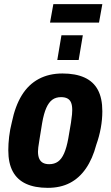

<svg xmlns="http://www.w3.org/2000/svg" viewBox="-20 -893 533 925"><path d="M210 12Q148 12 105.5 -7.5Q63 -27 41.5 -67Q20 -107 20 -169Q20 -200 24 -234.5Q28 -269 37 -304Q53 -382 85 -434Q117 -486 166.5 -512.5Q216 -539 281 -539Q344 -539 387 -519.5Q430 -500 451.5 -460Q473 -420 473 -357Q473 -317 465.5 -276Q458 -235 444 -196Q426 -128 394 -81.5Q362 -35 316.5 -11.5Q271 12 210 12ZM217 -102Q242 -102 259.5 -114.5Q277 -127 289 -154.5Q301 -182 309 -226Q318 -276 322 -302.5Q326 -329 327 -342Q328 -355 328 -363Q328 -385 322.5 -398.5Q317 -412 305 -418.5Q293 -425 274 -425Q249 -425 232 -412.5Q215 -400 203 -373Q191 -346 183 -300Q175 -250 170.5 -223Q166 -196 164.5 -183.5Q163 -171 163 -163Q163 -142 169 -128.5Q175 -115 187 -108.5Q199 -102 217 -102ZM256 -604 276 -723H379L359 -604ZM221 -784 237 -873H473L457 -784Z"/></svg>

Font: Archivo Condensed ExtraBold
Style: Italic
Weight: 800
Width: 3
Italic angle: -10°
Designer: Hector Gatti
Foundry: Omnibus-Type
Version: Version 2.001